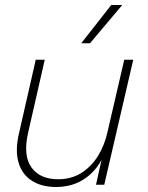

<svg xmlns="http://www.w3.org/2000/svg" viewBox="-20 -739 592 768"><path d="M204 9Q147 9 107.5 -16Q68 -41 54 -89.5Q40 -138 56 -206L123 -500H159L92 -206Q72 -116 106 -69Q140 -22 213 -22Q265 -22 305 -47Q345 -72 371.5 -114.5Q398 -157 410 -211L477 -500H513L397 0H364L393 -131L399 -129Q376 -66 325 -28.5Q274 9 204 9ZM425 -719H469L340 -566H305Z"/></svg>

Font: Kantumruy Pro ExtraLight
Style: Italic
Weight: 250
Italic angle: -13°
Version: Version 1.002